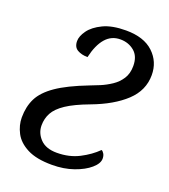

<svg xmlns="http://www.w3.org/2000/svg" viewBox="-135 -822 819 929"><g transform="rotate(20 275.0 -357.0)"><path d="M239 10Q159 10 111.5 -14.5Q64 -39 44 -77.5Q24 -116 24 -156Q24 -212 45.5 -255Q67 -298 122 -336Q177 -374 278 -413Q300 -421 328.5 -433Q357 -445 384 -463Q411 -481 428.5 -508Q446 -535 446 -574Q446 -624 416 -649Q386 -674 344 -674Q298 -674 268 -639.5Q238 -605 223 -539Q192 -539 170.5 -551.5Q149 -564 149 -595Q149 -620 170.5 -650Q192 -680 237.5 -702Q283 -724 355 -724Q447 -724 496 -678Q545 -632 545 -563Q545 -484 483.5 -426.5Q422 -369 315 -329Q240 -301 199.5 -274Q159 -247 143 -217.5Q127 -188 127 -153Q127 -113 156 -83Q185 -53 241 -53Q305 -53 355.5 -79Q406 -105 441 -140Q449 -136 454.5 -126Q460 -116 460 -102Q460 -77 430 -51Q400 -25 350 -7.5Q300 10 239 10Z"/></g></svg>

Font: NotoSerif-Italic
Style: Regular
Weight: 400
Italic angle: -12°
Designer: Monotype Design Team
Foundry: Monotype Imaging Inc.
Version: Version 2.007; ttfautohint (v1.8) -l 8 -r 50 -G 200 -x 14 -D